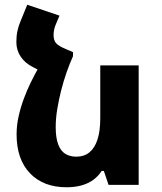

<svg xmlns="http://www.w3.org/2000/svg" viewBox="-20 -780 682 810"><path d="M139 -488 288 -560V-543Q274 -512 261 -475Q248 -438 238 -398.5Q228 -359 221.5 -319.5Q215 -280 215 -244Q215 -199 225.5 -171Q236 -143 255.5 -131Q275 -119 302 -119Q335 -119 357.5 -137.5Q380 -156 391.5 -192Q403 -228 403 -281V-504H565V0H438L418 -59H409Q396 -38 374.5 -22Q353 -6 324.5 2Q296 10 261 10Q163 10 106.5 -49Q50 -108 50 -213Q50 -251 58.5 -289Q67 -327 80.5 -363.5Q94 -400 109.5 -431.5Q125 -463 139 -488ZM288 -560 142 -485 119 -497Q85 -514 67 -541.5Q49 -569 49 -602Q49 -628 53.5 -649Q58 -670 66 -689L95 -760L231 -714L215 -676Q211 -667 208.5 -655.5Q206 -644 206 -632Q206 -611 216 -598.5Q226 -586 260 -572Z"/></svg>

Font: Noto Sans Armenian ExtraBold
Style: Regular
Weight: 800
Version: Version 2.007